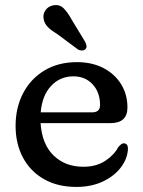

<svg xmlns="http://www.w3.org/2000/svg" viewBox="-20 -725 564 757"><path d="M482.5 -301Q482.5 -239.5 415 -239.5H140Q145.5 -156 191.5 -111.8Q237.5 -67.5 308.5 -67.5Q359.5 -67.5 394.8 -90.8Q430 -114 446 -144.5Q459 -160.5 468.5 -160Q484.5 -159 484.5 -138.5Q483 -100 457 -65.5Q431 -31 385.8 -9.5Q340.5 12 281 12Q207 12 153.2 -18.8Q99.5 -49.5 70.5 -103.8Q41.5 -158 41.5 -229Q41.5 -300.5 71 -357.2Q100.5 -414 155 -447Q209.5 -480 283.5 -480Q342.5 -480 387.2 -457Q432 -434 457.2 -393.5Q482.5 -353 482.5 -301ZM269.5 -424Q216.5 -424 181.2 -386Q146 -348 140.5 -282H343Q374.5 -282 374.5 -310.5Q374.5 -361 345.2 -392.5Q316 -424 269.5 -424ZM263 -647 315.5 -560.5Q319.5 -552.5 321 -544.8Q322.5 -537 316.5 -531Q311.5 -526 303.2 -526Q295 -526 288 -529.5L204 -592Q181 -605.5 168 -619Q155 -632.5 152 -650.5Q148.5 -668.5 159 -684.2Q169.5 -700 190 -704Q215 -708.5 231.2 -692Q247.5 -675.5 263 -647Z"/></svg>

Font: Fraunces 9pt SuperSoft
Style: Regular
Weight: 400
Version: Version 1.000;[b76b70a41]